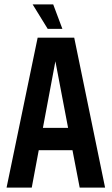

<svg xmlns="http://www.w3.org/2000/svg" viewBox="-20 -857 510 877"><path d="M344 0 311 -171H157L125 0H10L152 -685H319L460 0ZM176 -273H291L233 -577ZM265 -725H198L129 -837H223Z"/></svg>

Font: Khand SemiBold
Style: Regular
Weight: 600
Designer: Devanagari: Sanchit Sawaria, Jyotish Sonowal; Latin: Satya Rajpurohit
Foundry: Indian Type Foundry
Version: Version 1.101;PS 1.0;hotconv 1.0.78;makeotf.lib2.5.61930; tt